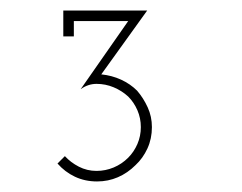

<svg xmlns="http://www.w3.org/2000/svg" viewBox="-20 -720 459 364"><path d="M237 -407Q251 -420 259.5 -438.5Q268 -457 268 -479Q268 -499 260 -516.5Q252 -534 240 -548Q227 -561 209.5 -569Q192 -577 172 -579L259 -700H100V-651H120V-680H223L133 -551Q140 -556 147.5 -558.5Q155 -561 163 -561Q180 -561 195.5 -554.5Q211 -548 223 -537Q234 -526 240.5 -511Q247 -496 247 -479Q247 -462 240.5 -447Q234 -432 223 -421Q211 -409 195.5 -402.5Q180 -396 163 -396Q145 -396 129.5 -404Q114 -412 103 -424L89 -410Q103 -394 122 -385Q141 -376 164 -376Q185 -376 203.5 -384Q222 -392 237 -407Z"/></svg>

Font: Josefin Slab Thin
Style: Regular
Weight: 400
Version: Version 2.000